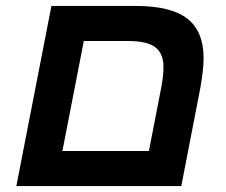

<svg xmlns="http://www.w3.org/2000/svg" viewBox="-20 -626 760 646"><path d="M530 -401Q530 -446 502.5 -467Q475 -488 412 -488H262L190 -118H481L523 -334Q530 -372 530 -401ZM590 0H35L153 -606H437Q555 -606 610 -563.5Q665 -521 665 -430Q665 -409 662 -384Q659 -359 654 -330Z"/></svg>

Font: Libra Sans Modern
Style: Bold Italic
Weight: 700
Italic angle: -12°
Foundry: Stefan Peev, Context Ltd
Version: Version 1.000